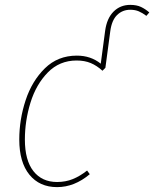

<svg xmlns="http://www.w3.org/2000/svg" viewBox="-20 -757 632 787"><path d="M592 -706 580 -692Q564 -704 549 -710.5Q534 -717 514 -717Q482 -717 460 -695.5Q438 -674 432 -629L412 -479L400 -467Q377 -488 352 -498.5Q327 -509 294 -509Q224 -509 176 -460Q128 -411 105 -336.5Q82 -262 82 -185Q82 -100 117 -55.5Q152 -11 214 -11Q249 -11 278.5 -23Q308 -35 337 -58L348 -43Q285 10 214 10Q142 10 100.5 -41Q59 -92 59 -185Q59 -267 85 -346Q111 -425 164 -477Q217 -529 295 -529Q352 -529 393 -496L411 -631Q418 -682 445.5 -709.5Q473 -737 514 -737Q540 -737 558 -728.5Q576 -720 592 -706Z"/></svg>

Font: Fira Sans Condensed Thin
Style: Italic
Weight: 250
Width: 3
Italic angle: -8°
Designer: Carrois Corporate & Edenspiekermann AG
Foundry: Carrois Corporate GbR & Edenspiekermann AG
Version: Version 4.203